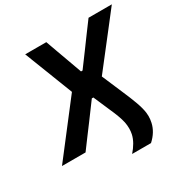

<svg xmlns="http://www.w3.org/2000/svg" viewBox="-214 -874 1153 1189"><g transform="rotate(-30 362.0 -280.0)"><path d="M392 152.5Q414.5 127 430 100Q445.5 73 451.5 45.5Q455.5 26 455.5 5.5Q455.5 -16 451 -39Q441.5 -83.5 408.5 -156L359 -270.5H348L261 -153Q233.5 -116 206 -79.5Q178.5 -42.5 147 0H-21.5Q16 -49 56 -100.5Q95.5 -151.5 138.5 -207.5L261.5 -367L211 -497Q191.5 -547.5 171 -600Q150.5 -652.5 127 -713H278Q294 -668.5 309.2 -626.2Q324.5 -584 338.5 -545.5L373.5 -448.5H384.5L457.5 -547Q485.5 -585.5 516.8 -627.8Q548 -670 580 -713H746.5Q701.5 -655 660.5 -602.2Q619.5 -549.5 584 -504L469.5 -357L530 -215.5Q559 -149 575.2 -103.8Q591.5 -58.5 596 -24Q597.5 -12 597.5 0Q597.5 22.5 592.5 45Q579.5 105 527 152.5Z"/></g></svg>

Font: Heraclito SemiBold
Style: Italic
Weight: 600
Italic angle: -12°
Designer: Kostas Bartsokas (font) & Cristiano Sobral (main changes)
Foundry: Kostas Bartsokas (font) & Cristiano Sobral (main changes)
Version: Version 1.00;July 8, 2020;FontCreator 13.0.0.2655 64-bit